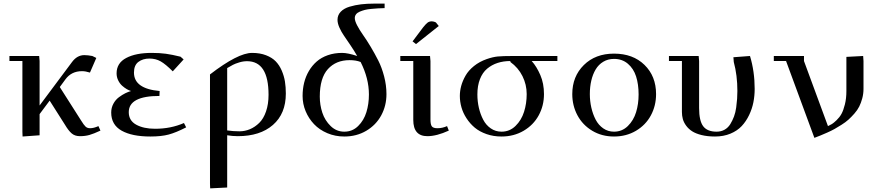

<svg xmlns="http://www.w3.org/2000/svg" viewBox="-20 -749 4874 1063"><path d="M32.2 -411.1V-439H196.8L199.2 -411.1V-165L378.9 -405.8Q407.2 -443.8 446.8 -443.8Q465.8 -443.8 491.2 -439L513.2 -428.2L478 -347.2Q453.6 -355 434.1 -355Q375 -355 341.8 -309.1L311 -267.1L428.2 -83Q444.3 -56.6 453.9 -47.9Q463.4 -39.1 479 -39.1Q499 -39.1 524.9 -50.8L536.1 -25.9Q498.5 -8.3 474.9 -1.7Q451.2 4.9 422.9 4.9Q394.5 4.9 376.7 -10.5Q358.9 -25.9 339.8 -58.1L254.9 -191.9L199.2 -117.2V0L105 6.8L104 -19V-411.1Z M595.7 -126Q595.7 -152.3 607.7 -174.6Q619.6 -196.8 638.4 -210.7Q657.2 -224.6 673.6 -232.7Q689.9 -240.7 705.6 -245.1Q694.8 -248 682.1 -255.4Q669.4 -262.7 656.2 -274.4Q643.1 -286.1 634.3 -304.2Q625.5 -322.3 625.5 -342.8Q625.5 -399.9 678.7 -428Q731.9 -456.1 819.8 -456.1Q864.3 -456.1 898.2 -451.4Q932.1 -446.8 979.5 -435.1L996.6 -419.9L936.5 -354Q897 -393.6 869.6 -409.2Q842.3 -424.8 807.6 -424.8Q770.5 -424.8 746.1 -406.2Q721.7 -387.7 721.7 -347.2Q721.7 -257.8 863.8 -245.1L862.8 -217.8Q692.9 -217.8 692.9 -127.9Q692.9 -81.5 733.9 -58.8Q774.9 -36.1 838.9 -36.1Q925.8 -36.1 998.5 -67.9L1010.7 -43.9Q954.6 -15.1 914.1 -4.2Q873.5 6.8 812.5 6.8Q710.9 6.8 653.3 -25.6Q595.7 -58.1 595.7 -126Z M1142.6 269V-336.9Q1297.4 -456.1 1375.5 -456.1Q1419.4 -456.1 1452.9 -443.1Q1486.3 -430.2 1506.6 -409.2Q1526.9 -388.2 1539.8 -358.2Q1552.7 -328.1 1557.6 -297.6Q1562.5 -267.1 1562.5 -231Q1562.5 -119.6 1491.2 -57.4Q1419.9 4.9 1296.4 4.9Q1267.6 4.9 1237.8 0V289.1L1143.6 293.9ZM1237.8 -26.9Q1271.5 -22 1305.7 -22Q1335.9 -22 1363.8 -33.7Q1391.6 -45.4 1415.3 -68.6Q1439 -91.8 1452.9 -132.1Q1466.8 -172.4 1466.8 -224.1Q1466.8 -410.2 1347.7 -410.2Q1326.2 -410.2 1304 -403.3Q1281.7 -396.5 1269.8 -390.1Q1257.8 -383.8 1237.8 -372.1Z M1655.3 -217.8Q1655.3 -255.9 1663.8 -290.8Q1672.4 -325.7 1690.2 -356Q1708 -386.2 1733.4 -408.4Q1758.8 -430.7 1794.9 -443.4Q1831.1 -456.1 1874.5 -456.1Q1905.3 -456.1 1957.5 -439Q1942.4 -465.8 1920.4 -498.5Q1898.4 -531.2 1884.3 -551.5Q1870.1 -571.8 1859.4 -595.7Q1848.6 -619.6 1848.6 -639.2Q1848.6 -665.5 1866.5 -684.1Q1884.3 -702.6 1915.3 -711.9Q1946.3 -721.2 1979.2 -725.1Q2012.2 -729 2051.3 -729H2109.4V-704.1Q2086.9 -703.6 2072 -702.6Q2057.1 -701.7 2035.6 -699.7Q2014.2 -697.8 2000 -694.1Q1985.8 -690.4 1971.9 -684.6Q1958 -678.7 1951.2 -669.7Q1944.3 -660.6 1944.3 -648.9Q1944.3 -633.3 1957.3 -608.4Q1970.2 -583.5 1989.7 -555.9Q2009.3 -528.3 2032 -490.5Q2054.7 -452.6 2074.2 -414.1Q2093.8 -375.5 2106.7 -326.2Q2119.6 -276.9 2119.6 -228Q2119.6 -163.6 2090.6 -110.1Q2061.5 -56.6 2007.8 -24.9Q1954.1 6.8 1886.2 6.8Q1835.9 6.8 1792.2 -11.7Q1748.5 -30.3 1718.8 -61.5Q1689 -92.8 1672.1 -133.3Q1655.3 -173.8 1655.3 -217.8ZM1750.5 -213.9Q1750.5 -168 1764.6 -125Q1778.8 -82 1810.8 -51Q1842.8 -20 1886.2 -20Q1931.2 -20 1962.9 -51.3Q1994.6 -82.5 2008.5 -127.9Q2022.5 -173.3 2022.5 -226.1Q2022.5 -314.9 1976.6 -405.8Q1951.2 -416 1915.5 -416Q1840.3 -416 1795.4 -366.5Q1750.5 -316.9 1750.5 -213.9Z M2196.3 -411.1V-439H2360.8L2363.3 -411.1V-86.9Q2363.3 -59.1 2371.1 -49.1Q2378.9 -39.1 2401.9 -39.1Q2429.2 -39.1 2455.1 -50.8L2464.8 -25.9Q2397.5 4.9 2346.2 4.9Q2268.1 4.9 2268.1 -85V-411.1ZM2264.2 -520 2322.3 -597.2Q2337.9 -616.7 2347.4 -623.8Q2356.9 -630.9 2371.1 -630.9Q2376.5 -630.9 2382.3 -629.2Q2388.2 -627.4 2391.1 -626L2394 -624L2409.2 -605L2283.2 -504.9Z M2525.9 -217.8Q2525.9 -245.1 2533.4 -273.2Q2541 -301.3 2557.4 -330.1Q2573.7 -358.9 2604 -383.3Q2634.3 -407.7 2674.8 -421.9Q2708.5 -433.6 2735.8 -436.3Q2763.2 -439 2821.8 -439H3065.9V-411.1H2923.8Q2951.2 -380.4 2971.4 -333.7Q2991.7 -287.1 2991.7 -228Q2991.7 -163.6 2962.4 -110.1Q2933.1 -56.6 2878.9 -24.9Q2824.7 6.8 2756.8 6.8Q2711.9 6.8 2673.6 -6.6Q2635.3 -20 2608.6 -42.2Q2582 -64.5 2563 -93.8Q2543.9 -123 2534.9 -154.5Q2525.9 -186 2525.9 -217.8ZM2623 -226.1Q2623 -187.5 2631.3 -151.9Q2639.6 -116.2 2655.3 -86.2Q2670.9 -56.2 2697.3 -38.1Q2723.6 -20 2756.8 -20Q2801.8 -20 2834.2 -51.8Q2866.7 -83.5 2881.3 -129.6Q2896 -175.8 2896 -228Q2896 -280.8 2872.6 -327.6Q2849.1 -374.5 2805.7 -405.8V-411.1Q2767.1 -411.1 2734.9 -400.6Q2702.6 -390.1 2677 -368.7Q2651.4 -347.2 2637.2 -310.8Q2623 -274.4 2623 -226.1Z M3148.4 -228Q3148.4 -325.7 3212.4 -388.9Q3276.4 -452.1 3379.4 -452.1Q3484.4 -452.1 3548.3 -389.6Q3612.3 -327.1 3612.3 -228Q3612.3 -163.6 3583.5 -110.1Q3554.7 -56.6 3501 -24.9Q3447.3 6.8 3379.4 6.8Q3312 6.8 3258.8 -25.1Q3205.6 -57.1 3177 -110.6Q3148.4 -164.1 3148.4 -228ZM3245.6 -228Q3245.6 -189.5 3253.9 -153.1Q3262.2 -116.7 3277.8 -86.7Q3293.5 -56.6 3319.8 -38.3Q3346.2 -20 3379.4 -20Q3424.3 -20 3456.1 -51.3Q3487.8 -82.5 3501.7 -127.9Q3515.6 -173.3 3515.6 -226.1Q3515.6 -282.2 3501.7 -325.7Q3487.8 -369.1 3456.3 -396Q3424.8 -422.9 3379.4 -422.9Q3346.2 -422.9 3320.1 -407.2Q3293.9 -391.6 3277.8 -364.5Q3261.7 -337.4 3253.7 -302.7Q3245.6 -268.1 3245.6 -228Z M3683.6 -411.1V-439H3848.1L3850.6 -411.1V-150.9Q3850.6 -80.1 3873.3 -50Q3896 -20 3947.3 -20Q3972.2 -20 3991.7 -31Q4011.2 -42 4023.4 -62Q4035.6 -82 4043.9 -104.2Q4052.2 -126.5 4055.9 -153.8Q4059.6 -181.2 4061 -201.9Q4062.5 -222.7 4062.5 -245.1Q4062.5 -332 4042.5 -405.8L4040.5 -432.1L4132.3 -439Q4158.2 -353.5 4158.2 -256.8Q4158.2 -218.8 4151.1 -182.6Q4144 -146.5 4127.4 -111.8Q4110.8 -77.1 4086.4 -51Q4062 -24.9 4023.9 -9Q3985.8 6.8 3938.5 6.8Q3897 6.8 3864.5 -1.2Q3832 -9.3 3812 -22.2Q3792 -35.2 3778.8 -53.2Q3765.6 -71.3 3760.5 -89.8Q3755.4 -108.4 3755.4 -128.9V-411.1Z M4264.2 -411.1V-439H4431.2V-411.1L4564 -50.8Q4577.1 -57.1 4586.2 -62.5Q4595.2 -67.9 4611.8 -83.7Q4628.4 -99.6 4638.9 -118.7Q4649.4 -137.7 4657.7 -170.9Q4666 -204.1 4666 -245.1V-434.1L4758.8 -439L4760.7 -411.1V-256.8Q4760.7 -230 4753.9 -204.6Q4747.1 -179.2 4737.1 -159.2Q4727.1 -139.2 4710 -119.9Q4692.9 -100.6 4677.2 -86.4Q4661.6 -72.3 4638.7 -57.9Q4615.7 -43.5 4599.6 -34.4Q4583.5 -25.4 4559.1 -14.6Q4534.7 -3.9 4522.2 1.2Q4509.8 6.3 4488.8 14.2L4332 -411.1Z"/></svg>

Font: Dehuti Alt
Style: Bold
Weight: 700
Version: Version 1.2